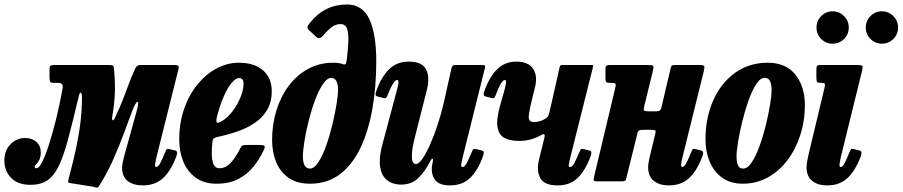

<svg xmlns="http://www.w3.org/2000/svg" viewBox="-52 -810 4029 857"><path d="M743 -495 647 -111Q645.5 -105 642.8 -91.8Q640 -78.5 640 -75Q640 -64.5 645 -64.5Q654 -64.5 663.5 -82.2Q673 -100 685.5 -131.5Q689 -141.5 692.5 -144.2Q696 -147 704.5 -144.5L729.5 -138.5Q738.5 -136 738.5 -128.8Q738.5 -121.5 734.5 -110.5Q709.5 -45 674.5 -13.8Q639.5 17.5 585.5 17.5Q543 17.5 518 -2Q493 -21.5 493 -61.5Q493 -69 495.2 -82Q497.5 -95 500.5 -106L557.5 -312.5Q570.5 -359 561.2 -355.2Q552 -351.5 538.5 -315.5Q520 -266 498.5 -208.2Q477 -150.5 450.5 -91.5Q424 -32.5 389.5 21Q384.5 29 377 27Q369.5 25 361 23L257.5 6.5Q252 5 252 1Q252 -3 254 -11Q276.5 -94 289.2 -156Q302 -218 307.8 -269.2Q313.5 -320.5 314 -371Q314 -395 308.5 -396.5Q303 -398 298 -374Q271.5 -261.5 251.2 -186.2Q231 -111 209.2 -67Q187.5 -23 158 -4Q128.5 15 84 15Q28 15 -2.2 -15.8Q-32.5 -46.5 -32.5 -95Q-32.5 -138 -5.2 -166Q22 -194 59.5 -194Q91.5 -194 110.8 -176.2Q130 -158.5 130 -130Q130 -108.5 123 -95.8Q116 -83 109.2 -76.2Q102.5 -69.5 102.5 -66Q102.5 -59 111 -59Q123 -59 138 -90.2Q153 -121.5 169.2 -173.2Q185.5 -225 200.5 -287Q215.5 -349 226.5 -410.5Q229.5 -427 225.8 -433.5Q222 -440 208 -440H191.5Q176 -440 172.5 -444.5Q169 -449 169 -465V-500Q169 -514.5 174.8 -517.2Q180.5 -520 194 -520H429Q446.5 -520 451 -517.8Q455.5 -515.5 457 -500Q462.5 -440.5 460.5 -392.5Q458.5 -344.5 448.5 -286Q447 -277 450.8 -273.8Q454.5 -270.5 459 -280Q482.5 -329 496.8 -366.2Q511 -403.5 523.2 -436.2Q535.5 -469 551.5 -504Q556 -513.5 562.2 -516.8Q568.5 -520 574.5 -520H721.5Q741 -520 744.2 -516Q747.5 -512 743 -495Z M748 -187.5Q748 -261.5 769.8 -324Q791.5 -386.5 829.2 -432.8Q867 -479 914.8 -504.5Q962.5 -530 1014.5 -530Q1083 -530 1122 -496Q1161 -462 1161 -402.5Q1161 -353.5 1140 -318.8Q1119 -284 1083.8 -260.5Q1048.5 -237 1004.8 -222.2Q961 -207.5 915.5 -198Q903.5 -195 900 -189.8Q896.5 -184.5 895.5 -169Q884 -59 927.5 -59Q956.5 -59 979.5 -85Q1002.5 -111 1021.5 -150Q1025 -158 1030.5 -160.5Q1036 -163 1049 -163H1106.5Q1124.5 -163 1128.2 -159Q1132 -155 1125.5 -140.5Q1107 -100.5 1079.2 -66Q1051.5 -31.5 1011.2 -10.8Q971 10 914.5 10Q858.5 10 821.5 -17Q784.5 -44 766.2 -88.8Q748 -133.5 748 -187.5ZM929 -264.5Q956 -277 980 -306Q1004 -335 1019.2 -370.2Q1034.5 -405.5 1035 -435.5Q1035.5 -461.5 1016 -461.5Q992.5 -461.5 964.5 -414.8Q936.5 -368 916.5 -289.5Q912.5 -274 914.2 -266.2Q916 -258.5 929 -264.5Z M1162.5 -185Q1162.5 -255.5 1182 -317.8Q1201.5 -380 1237.5 -427.8Q1273.5 -475.5 1323.8 -502.8Q1374 -530 1435 -530Q1450 -530 1459.5 -528.5Q1469 -527 1475.5 -524.5Q1488 -520 1491 -524.5Q1494 -529 1496.5 -548.5Q1501 -589.5 1502.8 -624.8Q1504.5 -660 1497.2 -681.2Q1490 -702.5 1468 -702.5Q1447 -702.5 1429.2 -689.5Q1411.5 -676.5 1392 -652.5Q1374.5 -631.5 1359.5 -645.5L1327 -675.5Q1318 -683.5 1321 -691.5Q1324 -699.5 1332.5 -709.5Q1397.5 -790 1496 -790Q1566.5 -790 1597 -723.8Q1627.5 -657.5 1627.5 -537.5Q1627.5 -423 1610 -323.8Q1592.5 -224.5 1556.8 -149.5Q1521 -74.5 1465 -32.2Q1409 10 1332 10Q1272.5 10 1235 -17Q1197.5 -44 1180 -88.2Q1162.5 -132.5 1162.5 -185ZM1300 -112.5Q1300 -57.5 1331.5 -57.5Q1351 -57.5 1369.5 -86.5Q1388 -115.5 1404 -160.5Q1420 -205.5 1431.8 -254.8Q1443.5 -304 1450.2 -345.5Q1457 -387 1457 -407.5Q1457 -433 1449.5 -447.8Q1442 -462.5 1427.5 -462.5Q1408 -462.5 1389.2 -434.5Q1370.5 -406.5 1354.2 -363Q1338 -319.5 1325.8 -270.8Q1313.5 -222 1306.8 -179.5Q1300 -137 1300 -112.5Z M1627 -402Q1648.5 -464.5 1683.8 -499.8Q1719 -535 1772 -535Q1832 -535 1849.8 -500.5Q1867.5 -466 1854 -411.5L1800.5 -200Q1786 -144.5 1786.2 -111.2Q1786.5 -78 1805 -78Q1817.5 -78 1834 -102Q1850.5 -126 1868.2 -166Q1886 -206 1902 -255Q1918 -304 1929.5 -354L1962 -500.5Q1964 -509.5 1967.2 -514.8Q1970.5 -520 1982.5 -520H2093Q2107.5 -520 2111.2 -518Q2115 -516 2112 -504.5L2014 -111Q2010.5 -96.5 2007.2 -80.5Q2004 -64.5 2012.5 -64.5Q2022.5 -64.5 2031.5 -82.2Q2040.5 -100 2054 -132Q2057.5 -140.5 2060.5 -143.8Q2063.5 -147 2075 -144L2096 -139Q2105.5 -137 2106.8 -132Q2108 -127 2105 -116.5Q2083.5 -53.5 2048.5 -18Q2013.5 17.5 1957 17.5Q1906 17.5 1888.5 -9.2Q1871 -36 1876.5 -71L1880.5 -92.5Q1882 -101 1878.2 -101.5Q1874.5 -102 1870.5 -94Q1846.5 -47 1816.5 -16.5Q1786.5 14 1737.5 14Q1715 14 1693.8 5.2Q1672.5 -3.5 1658.5 -25Q1644.5 -46.5 1643.2 -84Q1642 -121.5 1658.5 -179L1719.5 -407Q1721.5 -414 1724 -424.8Q1726.5 -435.5 1726.5 -444.2Q1726.5 -453 1720.5 -453Q1704.5 -453 1677 -383Q1674 -376 1671.2 -373Q1668.5 -370 1657.5 -373L1634 -379Q1625.5 -381.5 1624.5 -386.5Q1623.5 -391.5 1627 -402Z M2109.5 -402Q2131 -464.5 2166 -499.8Q2201 -535 2252 -535Q2306 -535 2327.5 -503Q2349 -471 2335.5 -418.5L2323.5 -370Q2312.5 -325.5 2309.2 -303Q2306 -280.5 2311.5 -272.8Q2317 -265 2332 -265Q2338.5 -265 2353.2 -268Q2368 -271 2384 -281.5Q2392 -286.5 2395.2 -292.8Q2398.5 -299 2401.5 -313L2446.5 -512.5Q2448 -520 2458.5 -520H2586.5Q2594 -520 2595 -518.8Q2596 -517.5 2595 -511.5L2493 -105Q2489.5 -90.5 2487 -77.5Q2484.5 -64.5 2492.5 -64.5Q2502.5 -64.5 2511.8 -82.2Q2521 -100 2534.5 -132Q2538 -140.5 2540.8 -143.8Q2543.5 -147 2555.5 -144L2576 -139Q2585.5 -137 2587 -132Q2588.5 -127 2585.5 -116.5Q2563.5 -53.5 2528.8 -18Q2494 17.5 2437 17.5Q2378 17.5 2360.2 -14.2Q2342.5 -46 2353 -93.5L2378.5 -197.5Q2382.5 -217 2366.5 -208.5Q2346 -196.5 2320.8 -188.8Q2295.5 -181 2265 -181Q2226.5 -181 2200.8 -193.8Q2175 -206.5 2168.8 -241.8Q2162.5 -277 2181.5 -344L2199.5 -407Q2203.5 -421.5 2206.2 -437.2Q2209 -453 2201 -453Q2186 -453 2159.5 -383Q2156.5 -376 2153.8 -373Q2151 -370 2140 -373L2116.5 -379Q2108 -381.5 2107 -386.5Q2106 -391.5 2109.5 -402Z M3089.5 -492.5 2995 -111Q2993.5 -105 2990.8 -91.8Q2988 -78.5 2988 -75Q2988 -64.5 2993 -64.5Q3002 -64.5 3011.5 -82.2Q3021 -100 3033.5 -131.5Q3037 -141.5 3040.5 -144.2Q3044 -147 3052.5 -144.5L3077.5 -138.5Q3086.5 -136 3086.5 -128.8Q3086.5 -121.5 3082.5 -110.5Q3057.5 -45 3022.5 -13.8Q2987.5 17.5 2933.5 17.5Q2891 17.5 2866 -3Q2841 -23.5 2841 -63.5Q2841 -74 2843.8 -89.5Q2846.5 -105 2849.5 -116L2873 -213.5Q2876 -225.5 2872.2 -228Q2868.5 -230.5 2853.5 -230.5H2821.5Q2807 -230.5 2801.5 -228.2Q2796 -226 2793 -214.5L2744 -16Q2741.5 -5.5 2737.8 -3Q2734 -0.5 2720.5 -0.5H2617.5Q2598 -0.5 2597.8 -6.2Q2597.5 -12 2601 -26.5L2694 -417Q2697.5 -431.5 2695.2 -435.8Q2693 -440 2679.5 -440H2672.5Q2658 -440 2654.2 -443.8Q2650.5 -447.5 2650.5 -462V-501.5Q2650.5 -514 2655 -517Q2659.5 -520 2671.5 -520H2838.5Q2860.5 -520 2863.5 -515.8Q2866.5 -511.5 2862 -492.5L2823.5 -336Q2819.5 -320.5 2822.8 -316.8Q2826 -313 2846 -313H2874.5Q2888.5 -313 2893 -316.8Q2897.5 -320.5 2900.5 -331.5L2940.5 -501.5Q2942.5 -512 2945.8 -516Q2949 -520 2961 -520H3066Q3088 -520 3091 -515.5Q3094 -511 3089.5 -492.5Z M3097 -187.5Q3097 -284.5 3131.5 -362Q3166 -439.5 3228.8 -484.8Q3291.5 -530 3374.5 -530Q3456.5 -530 3498.5 -476.5Q3540.5 -423 3540.5 -342Q3540.5 -269 3519.5 -205.2Q3498.5 -141.5 3461.2 -93Q3424 -44.5 3373.5 -17.2Q3323 10 3264 10Q3208 10 3171 -17Q3134 -44 3115.5 -88.8Q3097 -133.5 3097 -187.5ZM3235.5 -112.5Q3235.5 -88.5 3241.8 -73Q3248 -57.5 3265.5 -57.5Q3285 -57.5 3303.8 -86Q3322.5 -114.5 3338.5 -158.8Q3354.5 -203 3366.5 -252Q3378.5 -301 3385.2 -343Q3392 -385 3392 -407.5Q3392 -431 3385.5 -446.8Q3379 -462.5 3361 -462.5Q3341.5 -462.5 3323 -433.8Q3304.5 -405 3288.8 -360.5Q3273 -316 3261 -267Q3249 -218 3242.2 -176.2Q3235.5 -134.5 3235.5 -112.5Z M3795.5 -492.5 3701.5 -111Q3700 -105 3697.5 -91.8Q3695 -78.5 3695 -75Q3695 -64.5 3700 -64.5Q3709 -64.5 3718.2 -82.2Q3727.5 -100 3740 -131.5Q3744 -141.5 3747.2 -144.2Q3750.5 -147 3759.5 -144.5L3784 -138.5Q3793.5 -136 3793.2 -128.8Q3793 -121.5 3789.5 -110.5Q3764 -45 3729.2 -13.8Q3694.5 17.5 3640.5 17.5Q3597.5 17.5 3572.8 -3Q3548 -23.5 3548 -63.5Q3548 -74 3550.8 -89.5Q3553.5 -105 3556 -116L3628 -417Q3631.5 -431.5 3629.5 -435.8Q3627.5 -440 3616 -440H3614Q3599.5 -440 3595.8 -443.8Q3592 -447.5 3592 -462V-501.5Q3592 -514 3596.5 -517Q3601 -520 3613 -520H3772.5Q3794 -520 3797 -515.8Q3800 -511.5 3795.5 -492.5ZM3884.5 -615Q3854.5 -615 3833.5 -636Q3812.5 -657 3812.5 -687Q3812.5 -717 3833.5 -738.2Q3854.5 -759.5 3884.5 -759.5Q3914.5 -759.5 3935.5 -738.2Q3956.5 -717 3956.5 -687Q3956.5 -657 3935.5 -636Q3914.5 -615 3884.5 -615ZM3664.5 -615Q3634.5 -615 3613.5 -636Q3592.5 -657 3592.5 -687Q3592.5 -717 3613.5 -738.2Q3634.5 -759.5 3664.5 -759.5Q3694.5 -759.5 3715.5 -738.2Q3736.5 -717 3736.5 -687Q3736.5 -657 3715.5 -636Q3694.5 -615 3664.5 -615Z"/></svg>

Font: Besley* Condensed
Style: Bold Italic
Weight: 700
Width: 3
Italic angle: -13°
Designer: Owen Earl
Foundry: indestructible type*
Version: Version 3.000; ttfautohint (v1.8.3)